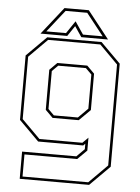

<svg xmlns="http://www.w3.org/2000/svg" viewBox="-60 -744 724 991"><g transform="rotate(5 302.5 -249.0)"><path d="M80 200V59H361L401.5 18.5V-10L391.5 0H158L55 -103V-437L158 -540H439.5L542.5 -437V97L439.5 200ZM93.5 187H434L529 91.5V-431.5L434 -527H163.5L68.5 -431.5V-108.5L163.5 -13.5H386L415 -42.5V24.5L366.5 72.5H93.5ZM221.5 -128 183 -166.5V-374L221.5 -412.5H376.5L415 -374V-185.5L357 -128ZM227 -141.5H351.5L401.5 -191.5V-368.5L370.5 -399H227L196.5 -368.5V-172ZM233.5 -698H359.5L471.5 -556H333L296.5 -610L260 -556H121.5ZM240.5 -684 150.5 -570H252.5L296.5 -635L340.5 -570H442.5L352.5 -684Z"/></g></svg>

Font: Tourney Thin Thin
Style: Regular
Weight: 250
Version: Version 1.015